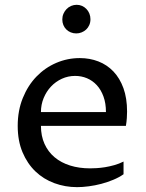

<svg xmlns="http://www.w3.org/2000/svg" viewBox="-20 -769 607 799"><path d="M494.1 -43.9Q475.6 -30.8 451.4 -20.8Q427.2 -10.7 401.4 -3.9Q375.5 2.9 349.4 6.3Q323.2 9.8 300.8 9.8Q251 9.8 206.1 -6.8Q161.1 -23.4 127.4 -55.7Q93.8 -87.9 73.7 -135.5Q53.7 -183.1 53.7 -245.1Q53.7 -309.1 75 -361.3Q96.2 -413.6 131.8 -450.4Q167.5 -487.3 214.1 -507.3Q260.7 -527.3 312 -527.3Q353.5 -527.3 389.4 -513.4Q425.3 -499.5 451.9 -471.7Q478.5 -443.8 493.7 -402.1Q508.8 -360.4 508.8 -304.7Q508.8 -293.5 507.8 -277.8Q506.8 -262.2 503.9 -245.1H150.4Q150.4 -203.1 165.3 -170.2Q180.2 -137.2 207.3 -114.5Q234.4 -91.8 272 -80.1Q309.6 -68.4 355 -68.4Q366.2 -68.4 382.3 -69.3Q398.4 -70.3 417 -73.2Q435.5 -76.2 455.6 -81.8Q475.6 -87.4 494.1 -96.7ZM420.9 -302.7Q420.9 -339.4 410.6 -367.4Q400.4 -395.5 382.8 -414.6Q365.2 -433.6 342 -443.4Q318.8 -453.1 292.5 -453.1Q263.2 -453.1 237.3 -441.2Q211.4 -429.2 192.1 -408.7Q172.9 -388.2 161.6 -360.8Q150.4 -333.5 150.4 -302.7ZM297.4 -629.9Q285.2 -629.9 274.4 -634.3Q263.7 -638.7 255.9 -646.5Q248 -654.3 243.7 -664.8Q239.3 -675.3 239.3 -688Q239.3 -700.7 244.1 -711.9Q249 -723.1 257.1 -731.4Q265.1 -739.7 276.1 -744.4Q287.1 -749 299.3 -749Q311 -749 321.5 -744.4Q332 -739.7 339.8 -731.4Q347.7 -723.1 352.1 -712.2Q356.4 -701.2 356.4 -689Q356.4 -675.8 351.6 -664.8Q346.7 -653.8 338.6 -646.2Q330.6 -638.7 319.8 -634.3Q309.1 -629.9 297.4 -629.9Z"/></svg>

Font: Proza Libre
Style: Regular
Weight: 400
Designer: Jasper de Waard
Foundry: Jasper de Waard
Version: Version 1.001; ttfautohint (v1.4.1.8-43bc)